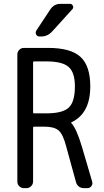

<svg xmlns="http://www.w3.org/2000/svg" viewBox="-20 -980 540 1000"><path d="M294.9 -960H344.7Q354.5 -960 359.4 -950.2Q364.3 -940.4 357.4 -932.6L252.9 -817.4Q228.5 -790 195.3 -790H184.6Q173.8 -790 168.5 -799.8Q163.1 -809.6 168.9 -820.3L241.2 -929.7Q260.7 -960 294.9 -960ZM152.3 -655.3V-394.5Q152.3 -389.6 157.2 -389.6H221.7Q305.7 -389.6 337.9 -419.4Q370.1 -449.2 370.1 -530.3Q370.1 -602.5 337.4 -631.3Q304.7 -660.2 221.7 -660.2H157.2Q152.3 -660.2 152.3 -655.3ZM105.5 0Q90.8 0 80.6 -9.8Q70.3 -19.5 70.3 -35.2V-695.3Q70.3 -710 80.1 -720.2Q89.8 -730.5 105.5 -730.5H230.5Q348.6 -730.5 399.4 -683.6Q450.2 -636.7 450.2 -530.3Q450.2 -388.7 351.6 -342.8Q350.6 -342.8 350.6 -340.8V-339.8Q377.9 -312.5 407.2 -213.9L460 -34.2Q463.9 -21.5 456.1 -10.7Q448.2 0 434.6 0H418.9Q383.8 0 375 -34.2L325.2 -215.8Q308.6 -280.3 285.6 -300.3Q262.7 -320.3 211.9 -320.3H157.2Q152.3 -320.3 152.3 -315.4V-35.2Q152.3 -20.5 142.1 -10.3Q131.8 0 117.2 0Z"/></svg>

Font: Rounded-L Mgen+ 2m regular
Style: Regular
Weight: 400
Designer: [Source Han Sans]
Ryoko NISHIZUKA  (kana & ideographs); Paul D. Hunt (Latin, Greek & Cyrillic); Wenlong ZHANG  (bopomofo
Version: Version 1.059.20150602